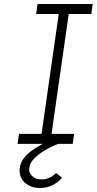

<svg xmlns="http://www.w3.org/2000/svg" viewBox="-20 -720 484 961"><path d="M68 0 75 -50H188L274 -650H161L168 -700H444L437 -650H324L238 -50H351L344 0ZM179 221Q147 221 123 207.5Q99 194 88.5 174.5Q78 155 78 135Q78 128 79 121Q82 96 97 75Q112 54 135.5 36.5Q159 19 188 3.5Q217 -12 248 -25L272 0Q235 14 203.5 33Q172 52 151 73.5Q130 95 127 119Q126 124 126 128Q126 147 142.5 162.5Q159 178 188 178Q210 178 228.5 169Q247 160 261 146L291 170Q268 195 240.5 208Q213 221 179 221Z"/></svg>

Font: Lexend ExtLt
Style: Italic
Weight: 250
Italic angle: -8.13011°
Designer: Bonnie Shaver-Troup, Thomas Jockin
Foundry: Lexend
Version: Version 1.007